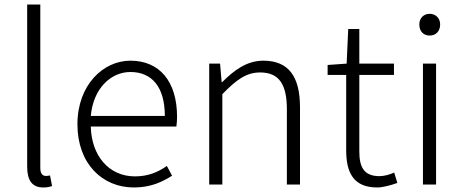

<svg xmlns="http://www.w3.org/2000/svg" viewBox="-20 -815 2045 848"><path d="M171 13C190 13 200 10 210 7L201 -40C190 -38 186 -38 182 -38C168 -38 158 -49 158 -73V-795H100V-79C100 -17 123 13 171 13Z M571 13C647 13 697 -12 740 -39L717 -82C677 -54 633 -36 576 -36C461 -36 384 -127 381 -256H759C761 -270 762 -285 762 -299C762 -455 685 -547 556 -547C436 -547 322 -440 322 -266C322 -91 433 13 571 13ZM381 -303C392 -425 470 -497 556 -497C650 -497 708 -432 708 -303Z M904 0H962V-399C1024 -463 1068 -495 1129 -495C1212 -495 1247 -443 1247 -333V0H1305V-341C1305 -478 1254 -547 1143 -547C1070 -547 1014 -505 961 -452H959L952 -534H904Z M1646 13C1670 13 1704 4 1735 -7L1721 -53C1703 -44 1676 -37 1656 -37C1585 -37 1567 -80 1567 -147V-484H1720V-534H1567V-687H1518L1511 -534L1427 -528V-484H1509V-151C1509 -53 1541 13 1646 13Z M1848 0H1906V-534H1848ZM1878 -658C1904 -658 1924 -676 1924 -707C1924 -735 1904 -754 1878 -754C1851 -754 1832 -735 1832 -707C1832 -676 1851 -658 1878 -658Z"/></svg>

Font: Noto Sans KR Light
Style: Regular
Weight: 300
Designer: Ryoko NISHIZUKA 西塚涼子 (kana, bopomofo & ideographs); Paul D. Hunt (Latin, Greek & Cyrillic); Sandoll Communications 산돌커뮤니
Foundry: Adobe
Version: Version 2.004;hotconv 1.0.118;makeotfexe 2.5.65603